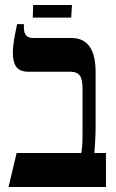

<svg xmlns="http://www.w3.org/2000/svg" viewBox="-20 -743 459 763"><path d="M14 0 46 -135H303Q306 -151 307 -169Q308 -187 308 -227V-388Q308 -428 297 -443Q286 -458 258 -458H93Q59 -458 45 -477Q31 -496 31 -535Q31 -555 35.5 -582.5Q40 -610 48 -647H75V-633Q75 -592 111 -592H264Q360 -592 360 -456V-249Q360 -217 358.5 -187Q357 -157 355 -135H401V0ZM110 -673 112 -723H266L263 -673Z"/></svg>

Font: Noto Serif Hebrew ExtraCondensed
Style: Bold
Weight: 700
Width: 2
Designer: Monotype Design Team
Foundry: Monotype Imaging Inc.
Version: Version 2.004; ttfautohint (v1.8.4.7-5d5b)